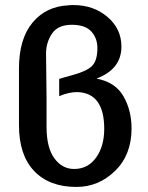

<svg xmlns="http://www.w3.org/2000/svg" viewBox="-20 -729 584 759"><path d="M55 -234V-458Q55 -575 108.5 -639.5Q162 -704 251 -708H250Q256 -709 270 -709Q350 -709 405 -662Q460 -615 460 -545Q460 -456 363 -419V-418Q436 -404 468 -348.5Q500 -293 500 -221Q500 -117 435 -53.5Q370 10 282 10Q175 10 115 -53Q55 -116 55 -234ZM214 -349V-417Q222 -420 266 -432Q322 -447 343.5 -468Q365 -489 365 -539Q365 -578 341 -604.5Q317 -631 264 -631Q209 -631 185.5 -596Q162 -561 162 -517L164 -343V-267V-228Q164 -145 195 -103Q226 -61 273 -61Q327 -61 359.5 -105.5Q392 -150 392 -220Q392 -362 285 -365Q252 -365 214 -349Z"/></svg>

Font: Coval
Style: Medium
Weight: 500
Foundry: Context Ltd
Version: Version 001.000